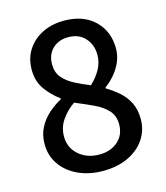

<svg xmlns="http://www.w3.org/2000/svg" viewBox="-104 -749 728 842"><g transform="rotate(-15 260.5 -328.5)"><path d="M261.7 12.2Q198.2 12.2 148.7 -10.7Q99.1 -33.7 70.8 -74.2Q42.5 -114.7 42.5 -167.5Q42.5 -209.5 59.6 -242.2Q76.7 -274.9 104.2 -299.1Q131.8 -323.2 162.6 -339.8V-343.8Q125.5 -370.1 98.9 -407.5Q72.3 -444.8 72.3 -496.6Q72.3 -548.8 97.4 -587.4Q122.6 -626 165.8 -647.5Q209 -668.9 264.2 -668.9Q351.6 -668.9 402.6 -619.6Q453.6 -570.3 453.6 -492.7Q453.6 -459 440.2 -429.4Q426.8 -399.9 406.2 -376.7Q385.7 -353.5 364.7 -338.9V-334.5Q394.5 -316.9 420.7 -294.2Q446.8 -271.5 462.6 -240Q478.5 -208.5 478.5 -165Q478.5 -114.7 451.7 -74.7Q424.8 -34.7 376 -11.2Q327.1 12.2 261.7 12.2ZM305.7 -364.7Q335.4 -392.6 351.6 -422.9Q367.7 -453.1 367.7 -486.3Q367.7 -532.2 339.8 -563.2Q312 -594.2 262.7 -594.2Q220.2 -594.2 192.4 -567.9Q164.6 -541.5 164.6 -496.6Q164.6 -460.9 184.1 -437.3Q203.6 -413.6 235.6 -396.7Q267.6 -379.9 305.7 -364.7ZM263.7 -61.5Q315.4 -61.5 348.1 -90.6Q380.9 -119.6 380.9 -167.5Q380.9 -206.5 358.2 -231.2Q335.4 -255.9 297.6 -273.7Q259.8 -291.5 214.4 -310.1Q179.7 -286.1 156.5 -252.7Q133.3 -219.2 133.3 -177.7Q133.3 -126.5 170.7 -94Q208 -61.5 263.7 -61.5Z"/></g></svg>

Font: Akatab SemiBold
Style: Regular
Weight: 600
Designer: SIL Global
Foundry: SIL Global
Version: Version 4.100